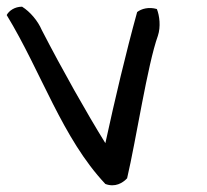

<svg xmlns="http://www.w3.org/2000/svg" viewBox="-85 -540 618 574"><path d="M-65 -495C39 -324 101 -127 230 10C259 21 282 7 295 -7C322 -122 356 -347 387 -433C396 -460 392 -493 384 -513C360 -520 338 -514 325 -504C291 -381 259 -245 230 -112C173 -204 102 -330 40 -450C28 -478 5 -505 -19 -520C-41 -520 -58 -508 -65 -495Z"/></svg>

Font: Snowfall
Style: OpObl
Weight: 400
Designer: Jasper
Foundry: Cannot Into Space Fonts
Version: Version 0.9